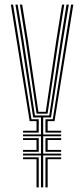

<svg xmlns="http://www.w3.org/2000/svg" viewBox="-20 -820 368 840"><path d="M159.2 0V-139.8H80.8V-148H159.2V-223.8H80.8V-231.8H159.2V-306.2H125L73 -644.2L47.5 -800H57.2L82.8 -644.2L132.8 -314.8H195.5L245.8 -644.2L271 -800H281L255.5 -644.2L203.2 -306.2H169V-231.8H247.5V-223.8H169V-148H247.5V-139.8H169V0ZM139.8 0V-123.5H80.8V-131.8H149.5V0ZM178.8 0V-131.8H247.5V-123.5H188.5V0ZM80.8 -155.8V-164H139.8V-207.5H80.8V-215.8H149.5V-155.8ZM178.8 -155.8V-215.8H247.5V-207.5H188.5V-164H247.5V-155.8ZM80.8 -239.8V-248H139.8V-290H109.8L27.5 -800H37.2L117.8 -298.2H149.5V-239.8ZM140 -322.8 92.2 -644.2 67 -800H77L102 -644.2L148 -331H180.2L226.5 -644.2L251.5 -800H261.2L236.2 -644.2L188.2 -322.8ZM178.8 -239.8V-298.2H210.8L291 -800H300.8L218.5 -290H188.5V-248H247.5V-239.8Z"/></svg>

Font: Big Shoulders Inline Text ExtraLight
Style: Regular
Weight: 250
Version: Version 2.002